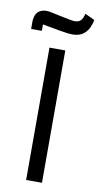

<svg xmlns="http://www.w3.org/2000/svg" viewBox="-114 -841 460 883"><g transform="rotate(10 116.5 -400.0)"><path d="M75 -618H149V0H75ZM-23 -721Q-23 -735 -19 -748Q-15 -761 -5.5 -769.5Q4 -778 19 -781Q34 -784 57 -779L114 -767Q139 -762 149.5 -760Q160 -758 168 -758Q186 -758 195.5 -767.5Q205 -777 211 -800L256 -779Q240 -696 168 -696Q159 -696 146 -697.5Q133 -699 104 -704L27 -718V-688H-23Z"/></g></svg>

Font: IBM Plex Sans Arabic
Style: Regular
Weight: 400
Designer: Mike Abbink, Paul van der Laan, Pieter van Rosmalen, Wael Morcos, Khajak Apelian
Foundry: Bold Monday
Version: Version 1.1